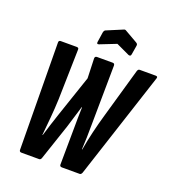

<svg xmlns="http://www.w3.org/2000/svg" viewBox="-149 -950 959 1063"><g transform="rotate(20 331.0 -418.0)"><path d="M99 0Q86 0 86 -12L80 -643Q80 -655 92 -655H186Q199 -655 198 -643L191 -348Q189 -295 184 -239Q179 -183 174 -132H176Q197 -202 220 -270L302 -512L298 -628Q298 -641 311 -641H403Q415 -641 415 -628L411 -275Q411 -239 410 -203.5Q409 -168 407 -132H409Q418 -185 431.5 -241.5Q445 -298 461 -353L544 -643Q548 -655 557 -655H651Q665 -655 661 -643L455 -12Q450 0 442 0H337Q324 0 324 -12L326 -222Q326 -253 326.5 -285.5Q327 -318 328 -351H326Q316 -319 306.5 -287Q297 -255 287 -223L216 -12Q212 0 203 0ZM298 -711Q283 -705 285 -720L294 -780Q297 -792 304 -795L397 -834Q405 -838 411 -834L486 -791Q491 -788 493.5 -784.5Q496 -781 495 -774L486 -720Q484 -707 471 -711L392 -748Z"/></g></svg>

Font: Sofia Sans Extra Condensed ExtraBold
Style: Italic
Weight: 800
Italic angle: -9°
Designer: Botio Nikoltchev, Ani Petrova
Foundry: lettersoup
Version: Version 4.101; ttfautohint (v1.8.4.7-5d5b)